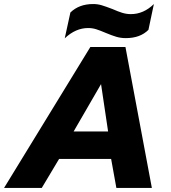

<svg xmlns="http://www.w3.org/2000/svg" viewBox="-45 -932 848 952"><path d="M304 -870Q347 -912 417 -912Q439 -912 459 -906Q479 -900 513 -887Q540 -875 561 -868.5Q582 -862 604 -862Q667 -862 718 -912L691 -784Q650 -743 579 -743Q554 -743 532 -749.5Q510 -756 479 -769Q451 -781 432 -787Q413 -793 392 -793Q330 -793 276 -742ZM403 -699H577L708 0H532L506 -144H248L162 0H-25ZM491 -280 456 -515 320 -280Z"/></svg>

Font: Prompt Bold
Style: Bold Italic
Weight: 700
Italic angle: -12°
Designer: Katatrad Team
Foundry: CadsonDemak
Version: Version 1.000